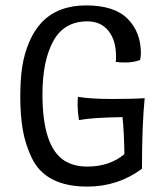

<svg xmlns="http://www.w3.org/2000/svg" viewBox="-20 -675 610 710"><path d="M303 15Q149 15 98 -90Q73 -142 64 -196.5Q55 -251 55 -317Q55 -383 62.5 -430Q70 -477 88 -519.5Q106 -562 134 -592Q194 -655 298.5 -655Q403 -655 452 -605.5Q501 -556 501 -478Q501 -466 498 -453Q472 -444 446 -444Q420 -444 408 -446Q409 -454 409 -467Q409 -526 381 -561Q353 -596 303 -596Q217 -596 177 -523Q137 -450 137 -326Q137 -133 218 -81Q253 -59 303 -59Q385 -59 440 -105Q439 -185 433 -242Q317 -240 272 -231Q267 -263 267 -283.5Q267 -304 268 -317Q315 -309 394.5 -309Q474 -309 515 -312Q505 -212 505 -51Q416 15 303 15Z"/></svg>

Font: Port Lligat Sans
Style: Regular
Weight: 400
Designer: Dario Muhafara, Eduardo Rodriguez Tunni
Foundry: Tipo
Version: Version 1.002